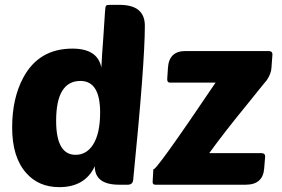

<svg xmlns="http://www.w3.org/2000/svg" viewBox="-20 -760 1159 790"><path d="M88 -48Q30 -113 30 -235Q30 -356 76 -441Q140 -560 278 -560Q382 -560 397 -482Q400 -541 405 -604L412 -711Q413 -733 417 -737Q420 -740 433 -740H472Q576 -740 576 -654Q576 -500 528 -20Q526 0 506 0H470Q370 0 370 -76Q330 10 224 10Q139 10 88 -48ZM211 -263Q211 -123 291 -123Q336 -123 363 -165Q392 -211 392 -297Q392 -427 311 -427Q211 -427 211 -263ZM619 0Q608 0 608 -11L611 -65Q610 -39 867 -420H679Q668 -420 668 -434L671 -480Q675 -550 743 -550H1085Q1101 -550 1101 -536L1097 -482Q1096 -457 1077 -429Q1080 -434 995 -328Q904 -217 841 -130H1055Q1071 -130 1071 -116L1067 -67Q1062 0 991 0Z"/></svg>

Font: PoetsenOne
Style: Regular
Weight: 400
Designer: Rodrigo Fuenzalida, Pablo Impallari
Foundry: Pablo Impallari, Rodrigo Fuenzalida
Version: Version 1.000